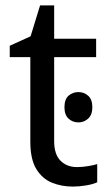

<svg xmlns="http://www.w3.org/2000/svg" viewBox="-20 -679 401 709"><path d="M270 -339Q290 -339 305.5 -325.5Q321 -312 321 -283Q321 -255 305.5 -241Q290 -227 270 -227Q248 -227 233 -241Q218 -255 218 -283Q218 -312 233 -325.5Q248 -339 270 -339ZM264 -62Q284 -62 305 -65.5Q326 -69 339 -73V-6Q325 1 299 5.5Q273 10 249 10Q207 10 171.5 -4.5Q136 -19 114 -55Q92 -91 92 -156V-468H16V-510L93 -545L128 -659H180V-536H335V-468H180V-158Q180 -109 203.5 -85.5Q227 -62 264 -62Z"/></svg>

Font: umalayalam25
Style: Book
Weight: 400
Designer: Jelle Bosma - Monotype Design Team
Foundry: Monotype Imaging Inc.
Version: Version 2.003